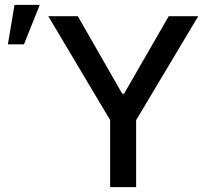

<svg xmlns="http://www.w3.org/2000/svg" viewBox="-20 -774 872 794"><path d="M301.8 -707 485.4 -386.7H493.2L677.7 -707H799.8L543 -277.3V0H435.5V-277.3L179.7 -707ZM40 -753.9H144.5L79.1 -590.8H12.7Z"/></svg>

Font: Pretendard Std Medium
Style: Regular
Weight: 500
Designer: Base glyphs from Inter by Rasmus Andersson; Hangeul glyphs from Noto Sans CJK(Source Han Sans) by Jang Soo-young and Kan
Foundry: Kil Hyung-jin
Version: Version 1.309